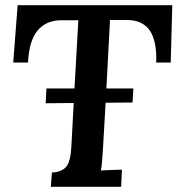

<svg xmlns="http://www.w3.org/2000/svg" viewBox="-20 -720 684 740"><path d="M156 -322 159 -379H267L282 -642H217Q158 -642 125 -602.5Q92 -563 88 -479H31L48 -700H644L638 -479H582Q585 -563 556.5 -603.5Q528 -644 465 -643H404L390 -379H494L491 -325L387 -324L377 -149Q374 -92 369 -63Q386 -64 411 -65Q436 -66 450 -66L447 0H176L180 -55Q218 -57 235 -77Q252 -97 255 -154L264 -323Z"/></svg>

Font: Lora SemiBold
Style: Italic
Weight: 600
Italic angle: -3°
Designer: Olga Karpushina, Alexei Vanyashin (Cyrillic)
Foundry: Cyreal
Version: Version 3.011; ttfautohint (v1.8.4.7-5d5b)